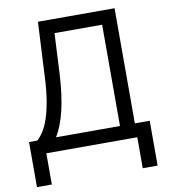

<svg xmlns="http://www.w3.org/2000/svg" viewBox="-96 -809 943 1066"><g transform="rotate(-10 375.5 -275.5)"><path d="M25.6 -78.1H72.4Q90.6 -94.8 107.4 -120.9Q124.3 -147 138 -187.5Q151.6 -228 161.4 -285.2Q171.2 -342.3 174.7 -420.5L190.3 -727.3H622.2V-78.1H706V174.7H622.2V0H109.4V176.1H25.6ZM538.4 -78.1V-649.1H269.9L258.5 -420.5Q252.1 -301.1 231.4 -215.7Q210.6 -130.3 177.6 -78.1Z"/></g></svg>

Font: Fast_Sans-Dotted
Style: Regular
Weight: 400
Version: Version 3.018